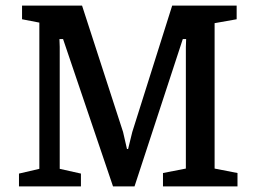

<svg xmlns="http://www.w3.org/2000/svg" viewBox="-20 -668 923 688"><path d="M48 0V-46L121 -63V-587L59 -599V-648H274L421 -195L435 -134H439L454 -195L597 -648H828V-599L749 -585V-64L831 -48V0H564V-48L646 -64V-500L647 -528H635L462 0H385L206 -528H193L194 -500V-63L270 -46V0Z"/></svg>

Font: Faustina Medium
Style: Regular
Weight: 500
Designer: Alfonso Garcia
Foundry: http://www.omnibus-type.com
Version: Version 1.200